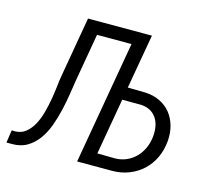

<svg xmlns="http://www.w3.org/2000/svg" viewBox="-117 -624 786 720"><g transform="rotate(15 276.0 -264.0)"><path d="M388.2 -528.3 351.1 -316.9 418.9 -315.9Q451.2 -314.5 476.3 -302.2Q501.5 -290 518.1 -269.5Q534.7 -249 542.5 -221.7Q550.3 -194.3 547.9 -162.6Q544.9 -126.5 530.8 -96.4Q516.6 -66.4 493.4 -44.9Q470.2 -23.4 439.2 -11.5Q408.2 0.5 372.1 0H239.3L322.3 -478H188.5L156.7 -294.9Q152.8 -270.5 147.9 -238.8Q143.1 -207 135.5 -174.1Q127.9 -141.1 116.5 -109.6Q105 -78.1 87.2 -53.5Q69.3 -28.8 44.4 -14.2Q19.5 0.5 -14.6 0H-35.2L-27.8 -49.3L-13.7 -48.8Q10.3 -49.8 27.1 -63.7Q43.9 -77.6 55.7 -99.4Q67.4 -121.1 74.7 -148.2Q82 -175.3 86.7 -202.4Q91.3 -229.5 94 -253.9Q96.7 -278.3 99.6 -294.9L140.1 -528.3ZM342.8 -267.6 304.7 -48.8 373.5 -47.9Q398.4 -48.3 418.7 -57.6Q439 -66.9 454.1 -82.5Q469.2 -98.1 478.5 -118.9Q487.8 -139.6 490.2 -163.6Q492.2 -183.1 489.3 -201.2Q486.3 -219.2 477.5 -233.4Q468.8 -247.6 453.9 -256.6Q439 -265.6 418 -267.1Z"/></g></svg>

Font: Roboto Mono Light
Style: Italic
Weight: 300
Designer: Google
Version: Version 2.000985; 2015; ttfautohint (v1.3)